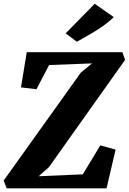

<svg xmlns="http://www.w3.org/2000/svg" viewBox="-38 -1028 703 1048"><path d="M-1.5 0 -18 -42.5 403.5 -632 464.5 -682 230 -673 161 -541 76.5 -551 108 -743H630L645 -701.5L229 -115.5L173 -66L414 -76.5L509.5 -234.5L593 -211.5L543.5 0ZM381.5 -800 320.5 -846 479 -1007.5 583 -934.5Q548.5 -902 512 -877.5Q475.5 -853 442 -834.5Q408.5 -816 381.5 -800Z"/></svg>

Font: Merriweather 20pt Black
Style: Italic
Weight: 900
Italic angle: -7.8°
Version: Version 2.101